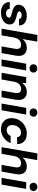

<svg xmlns="http://www.w3.org/2000/svg" viewBox="1528 -2288 772 3867"><g transform="rotate(90 1913.5 -354.0)"><path d="M232 12Q164 12 116 -11.5Q68 -35 43.5 -75Q19 -115 23 -165H158Q157 -143 167.5 -126Q178 -109 198.5 -99.5Q219 -90 249 -90Q276 -90 294.5 -98Q313 -106 323.5 -119.5Q334 -133 334 -151Q334 -166 323 -176Q312 -186 292.5 -192.5Q273 -199 249 -205Q217 -212 186 -223Q155 -234 130 -249.5Q105 -265 90 -287.5Q75 -310 75 -341Q75 -390 104 -427.5Q133 -465 184 -486.5Q235 -508 300 -508Q390 -508 442 -466Q494 -424 491 -351H362Q361 -376 340 -390.5Q319 -405 285 -405Q252 -405 230.5 -390.5Q209 -376 209 -355Q209 -342 221 -332Q233 -322 254 -315.5Q275 -309 303 -303Q339 -294 369.5 -283Q400 -272 423 -256.5Q446 -241 459 -219.5Q472 -198 472 -167Q472 -113 440.5 -72.5Q409 -32 355 -10Q301 12 232 12Z M557 0 683 -720H818L766 -422Q796 -461 842.5 -484.5Q889 -508 945 -508Q1006 -508 1045 -481.5Q1084 -455 1098 -404Q1112 -353 1098 -278L1049 0H914L961 -266Q972 -328 953 -361Q934 -394 879 -394Q845 -394 815.5 -377.5Q786 -361 765.5 -330.5Q745 -300 737 -256L692 0Z M1176 0 1263 -496H1398L1311 0ZM1357 -564Q1320 -564 1297 -586.5Q1274 -609 1274 -642Q1274 -675 1297 -697.5Q1320 -720 1357 -720Q1394 -720 1417.5 -698Q1441 -676 1441 -642Q1441 -609 1417 -586.5Q1393 -564 1357 -564Z M1446 0 1533 -496H1652L1650 -416Q1681 -458 1727.5 -483Q1774 -508 1831 -508Q1897 -508 1935 -479.5Q1973 -451 1986 -399.5Q1999 -348 1987 -278L1938 0H1803L1850 -266Q1860 -327 1842 -360.5Q1824 -394 1768 -394Q1734 -394 1705 -378Q1676 -362 1655.5 -332Q1635 -302 1627 -260L1581 0Z M2065 0 2152 -496H2287L2200 0ZM2246 -564Q2209 -564 2186 -586.5Q2163 -609 2163 -642Q2163 -675 2186 -697.5Q2209 -720 2246 -720Q2283 -720 2306.5 -698Q2330 -676 2330 -642Q2330 -609 2306 -586.5Q2282 -564 2246 -564Z M2578 12Q2512 12 2462.5 -15Q2413 -42 2386 -90Q2359 -138 2359 -201Q2359 -265 2382.5 -321Q2406 -377 2448 -419Q2490 -461 2546.5 -484.5Q2603 -508 2669 -508Q2767 -508 2824.5 -456.5Q2882 -405 2882 -313H2740Q2739 -351 2714 -372Q2689 -393 2649 -393Q2608 -393 2573.5 -369Q2539 -345 2518.5 -305Q2498 -265 2498 -214Q2498 -189 2505.5 -168Q2513 -147 2526 -132.5Q2539 -118 2557.5 -110.5Q2576 -103 2598 -103Q2625 -103 2648.5 -112.5Q2672 -122 2690 -140Q2708 -158 2718 -183H2860Q2839 -124 2797 -80.5Q2755 -37 2699 -12.5Q2643 12 2578 12Z M2943 0 3069 -720H3204L3152 -422Q3182 -461 3228.5 -484.5Q3275 -508 3331 -508Q3392 -508 3431 -481.5Q3470 -455 3484 -404Q3498 -353 3484 -278L3435 0H3300L3347 -266Q3358 -328 3339 -361Q3320 -394 3265 -394Q3231 -394 3201.5 -377.5Q3172 -361 3151.5 -330.5Q3131 -300 3123 -256L3078 0Z M3562 0 3649 -496H3784L3697 0ZM3743 -564Q3706 -564 3683 -586.5Q3660 -609 3660 -642Q3660 -675 3683 -697.5Q3706 -720 3743 -720Q3780 -720 3803.5 -698Q3827 -676 3827 -642Q3827 -609 3803 -586.5Q3779 -564 3743 -564Z"/></g></svg>

Font: DM Sans 24pt
Style: Bold Italic
Weight: 700
Italic angle: -10°
Designer: Colophon Foundry, Jonny Pinhorn
Foundry: Colophon Foundry
Version: Version 4.004;gftools[0.9.30]